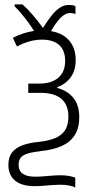

<svg xmlns="http://www.w3.org/2000/svg" viewBox="-20 -678 422 862"><path d="M288.1 -655.8Q296.9 -655.8 304.4 -654.8Q312 -653.8 318.8 -649.9V-614.7Q314 -617.2 307.1 -618.4Q300.3 -619.6 294.9 -619.6Q272.9 -619.6 251.7 -597.7Q230.5 -575.7 209 -538.1Q261.2 -529.8 290.5 -496.1Q319.8 -462.4 319.8 -408.2Q319.8 -360.8 296.4 -329.8Q272.9 -298.8 236.8 -286.6V-283.2Q268.1 -274.9 290.3 -257.6Q312.5 -240.2 324.2 -214.1Q335.9 -188 335.9 -152.8Q335.9 -103.5 315.7 -71.5Q295.4 -39.6 257.1 -22.5Q218.8 -5.4 165 0Q127.9 4.4 105.5 11Q83 17.6 73.2 29.5Q63.5 41.5 63.5 61.5Q63.5 89.4 82.3 102.3Q101.1 115.2 136.7 115.2Q158.2 115.2 177.5 113.5Q196.8 111.8 214.8 110.4Q232.9 108.9 250 108.9Q272.9 108.9 289.1 111.8Q305.2 114.7 317.9 119.6V164.1Q305.2 157.2 287.8 154.3Q270.5 151.4 250.5 151.4Q233.9 151.4 214.6 152.8Q195.3 154.3 175 156Q154.8 157.7 133.8 157.7Q96.7 157.7 70.8 146.7Q44.9 135.7 31.2 114.5Q17.6 93.3 17.6 62.5Q17.6 27.8 33.9 6.6Q50.3 -14.6 81.1 -25.9Q111.8 -37.1 154.8 -41Q198.7 -45.9 228.3 -58.3Q257.8 -70.8 272.5 -94Q287.1 -117.2 287.1 -154.8Q287.1 -190.4 272.7 -214.1Q258.3 -237.8 230.5 -249.5Q202.6 -261.2 162.1 -261.2H106.9V-302.7H156.7Q210.9 -302.7 241.7 -328.9Q272.5 -355 272.5 -404.8Q272.5 -452.1 245.4 -476.1Q218.3 -500 169.9 -500Q139.2 -500 111.3 -491.9Q83.5 -483.9 56.2 -469.2L37.6 -508.3Q60.5 -520 83.5 -527.6Q106.4 -535.2 132.8 -539.1Q122.6 -555.7 107.7 -576.2Q92.8 -596.7 76.4 -616.2Q60.1 -635.7 45.4 -649.9V-658.2H81.1Q102.5 -639.2 126 -612.1Q149.4 -585 172.9 -552.7Q191.4 -582 209.5 -605.5Q227.5 -628.9 247.1 -642.3Q266.6 -655.8 288.1 -655.8Z"/></svg>

Font: Open Sans SemiCondensed Light
Style: Regular
Weight: 300
Width: 4
Designer: Monotype Design Team
Foundry: Monotype Imaging Inc.
Version: Version 3.000